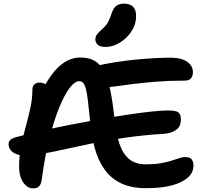

<svg xmlns="http://www.w3.org/2000/svg" viewBox="-20 -1027 1123 1055"><path d="M161 8Q142 8 124.5 -6Q107 -20 96 -46.5Q85 -73 85 -112Q85 -170 96 -224.5Q107 -279 121.5 -331.5Q136 -384 147 -434.5Q158 -485 158 -534Q158 -552 168 -562.5Q178 -573 198 -573Q216 -573 232 -563Q248 -553 268 -531L207 -518Q251 -613 305 -662Q359 -711 421 -711Q471 -711 503 -691Q535 -671 555 -630Q575 -589 587.5 -524.5Q600 -460 610 -369Q618 -291 636.5 -236.5Q655 -182 689.5 -153Q724 -124 781 -124Q829 -124 863 -130Q897 -136 922 -144Q947 -152 965 -158Q983 -164 996 -164Q1024 -164 1033.5 -151Q1043 -138 1043 -116Q1043 -80 1013.5 -52.5Q984 -25 926.5 -9Q869 7 783 7Q701 7 645 -20Q589 -47 554 -96.5Q519 -146 500.5 -213.5Q482 -281 475 -362Q468 -431 463 -474Q458 -517 451.5 -540Q445 -563 436.5 -572Q428 -581 416 -581Q391 -581 362.5 -543.5Q334 -506 305 -435Q276 -364 251 -265Q226 -166 210 -44Q207 -17 195.5 -4Q184 9 161 8ZM116 -172Q93 -172 72 -179.5Q51 -187 39 -201.5Q27 -216 27 -235Q27 -250 38 -259.5Q49 -269 86 -278Q143 -293 215 -309.5Q287 -326 366 -341.5Q445 -357 524.5 -371Q604 -385 676 -396Q748 -407 807 -413.5Q866 -420 904 -420Q946 -420 960 -409.5Q974 -399 974 -370Q974 -332 948 -313.5Q922 -295 883 -292Q771 -285 672 -271Q573 -257 488.5 -239.5Q404 -222 334 -206.5Q264 -191 209 -181Q154 -171 116 -172ZM562 -548Q513 -548 487.5 -568.5Q462 -589 462 -618Q462 -634 469.5 -645.5Q477 -657 502 -663Q554 -676 612 -685Q670 -694 726 -699.5Q782 -705 831.5 -707.5Q881 -710 917 -710Q977 -710 1008.5 -687.5Q1040 -665 1040 -631Q1040 -611 1030 -597.5Q1020 -584 995 -584Q911 -584 841 -578.5Q771 -573 716 -566Q661 -559 622.5 -553.5Q584 -548 562 -548ZM559 -769Q532 -769 518 -780.5Q504 -792 504 -810Q504 -826 513 -838Q522 -850 539 -865Q563 -886 573.5 -905Q584 -924 593 -953Q604 -985 620.5 -996Q637 -1007 660 -1007Q694 -1007 711 -990Q728 -973 728 -939Q728 -894 703 -855.5Q678 -817 639 -793Q600 -769 559 -769Z"/></svg>

Font: Shantell Sans SemiBold
Style: Regular
Weight: 600
Designer: Stephen Nixon, Anya Danilova, Shantell Martin
Foundry: Arrow Type
Version: Version 1.011;[c5ecc13dd]